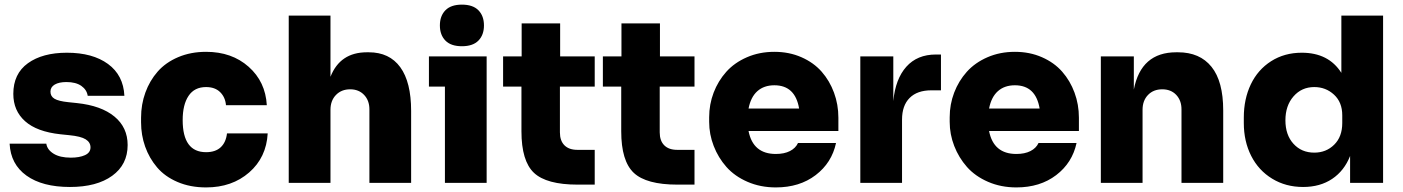

<svg xmlns="http://www.w3.org/2000/svg" viewBox="-20 -798 6122 838"><path d="M285.2 18.1Q165 18.1 95.7 -31.5Q26.4 -81.1 22 -170.9H182.1Q186 -144.5 213.9 -127.2Q241.7 -109.9 289.1 -109.9Q326.7 -109.9 350.8 -120.8Q375 -131.8 375 -154.8Q375 -176.8 354 -189.9Q333 -203.1 282.2 -208L244.1 -211.9Q140.6 -223.1 89.4 -269Q38.1 -314.9 38.1 -388.2Q38.1 -476.1 101.8 -522Q165.5 -567.9 272 -567.9Q384.3 -567.9 451.4 -518.8Q518.6 -469.7 522.9 -379.9H362.8Q358.9 -406.2 335 -423.1Q311 -439.9 270 -439.9Q237.8 -439.9 219 -429Q200.2 -418 200.2 -397.9Q200.2 -377.4 218 -366.9Q235.8 -356.4 277.8 -352.1L315.9 -348.1Q421.9 -336.9 479.5 -289.3Q537.1 -241.7 537.1 -165Q537.1 -79.6 469.7 -30.8Q402.3 18.1 285.2 18.1Z M879.4 20Q810.1 20 754.9 -3.7Q699.7 -27.3 665.5 -67.6Q631.3 -107.9 613.5 -158.2Q595.7 -208.5 595.7 -264.2V-284.2Q595.7 -342.3 614.5 -394Q633.3 -445.8 668.2 -485.6Q703.1 -525.4 757.8 -548.6Q812.5 -571.8 879.4 -571.8Q991.7 -571.8 1065.2 -506.6Q1138.7 -441.4 1144.5 -338.9H966.3Q963.4 -373.5 940.9 -395.8Q918.5 -418 879.4 -418Q828.6 -418 803 -379.6Q777.3 -341.3 777.3 -273.9Q777.3 -133.8 879.4 -133.8Q920.4 -133.8 943.4 -155.3Q966.3 -176.8 970.7 -215.8H1148.4Q1142.6 -110.8 1067.6 -45.4Q992.7 20 879.4 20Z M1422.4 0H1240.2V-730H1422.4V-462.9Q1464.4 -569.8 1581.5 -569.8H1589.4Q1679.7 -569.8 1727.1 -504.6Q1774.4 -439.5 1774.4 -314V0H1592.3V-320.8Q1592.3 -359.4 1569.1 -383.8Q1545.9 -408.2 1508.3 -408.2Q1470.2 -408.2 1446.3 -383.5Q1422.4 -358.9 1422.4 -318.8Z M2068.1 -620.8Q2043.9 -596.2 1996.1 -596.2Q1948.2 -596.2 1924.1 -620.8Q1899.9 -645.5 1899.9 -687Q1899.9 -728.5 1924.1 -753.2Q1948.2 -777.8 1996.1 -777.8Q2043.9 -777.8 2068.1 -753.2Q2092.3 -728.5 2092.3 -687Q2092.3 -645.5 2068.1 -620.8ZM2104 0H1921.9V-419.9H1852.1V-551.8H2104Z M2575.7 7.8H2501Q2365.2 7.8 2310.5 -43.7Q2255.9 -95.2 2255.9 -225.1V-419.9H2175.8V-551.8H2256.8V-695.8H2424.8V-551.8H2575.7V-419.9H2423.8V-220.2Q2423.8 -183.6 2443.6 -163.8Q2463.4 -144 2500 -144H2575.7Z M3011.2 7.8H2936.5Q2800.8 7.8 2746.1 -43.7Q2691.4 -95.2 2691.4 -225.1V-419.9H2611.3V-551.8H2692.4V-695.8H2860.4V-551.8H3011.2V-419.9H2859.4V-220.2Q2859.4 -183.6 2879.2 -163.8Q2898.9 -144 2935.5 -144H3011.2Z M3366.2 20Q3298.8 20 3242.7 -4.4Q3186.5 -28.8 3150.6 -69.3Q3114.7 -109.9 3095 -160.9Q3075.2 -211.9 3075.2 -266.1V-286.1Q3075.2 -342.3 3094.7 -393.6Q3114.3 -444.8 3149.9 -484.6Q3185.5 -524.4 3240 -548.1Q3294.4 -571.8 3359.9 -571.8Q3424.3 -571.8 3477.8 -548.3Q3531.2 -524.9 3566.2 -485.1Q3601.1 -445.3 3620.1 -393.6Q3639.2 -341.8 3639.2 -284.2V-226.1H3247.1Q3266.6 -126 3366.2 -126Q3402.8 -126 3427.7 -138.7Q3452.6 -151.4 3462.9 -173.8H3628.9Q3610.4 -87.4 3540 -33.7Q3469.7 20 3366.2 20ZM3359.9 -425.8Q3314.5 -425.8 3285.6 -400.1Q3256.8 -374.5 3247.1 -324.2H3467.8Q3450.7 -425.8 3359.9 -425.8Z M3917 0H3734.9V-551.8H3878.9V-356.9Q3888.2 -453.6 3935.8 -506.8Q3983.4 -560.1 4064.9 -560.1H4086.9V-403.8H4044.9Q3983.4 -403.8 3950.2 -370.6Q3917 -337.4 3917 -275.9Z M4416 20Q4348.6 20 4292.5 -4.4Q4236.3 -28.8 4200.4 -69.3Q4164.6 -109.9 4144.8 -160.9Q4125 -211.9 4125 -266.1V-286.1Q4125 -342.3 4144.5 -393.6Q4164.1 -444.8 4199.7 -484.6Q4235.4 -524.4 4289.8 -548.1Q4344.2 -571.8 4409.7 -571.8Q4474.1 -571.8 4527.6 -548.3Q4581.1 -524.9 4616 -485.1Q4650.9 -445.3 4669.9 -393.6Q4689 -341.8 4689 -284.2V-226.1H4296.9Q4316.4 -126 4416 -126Q4452.6 -126 4477.5 -138.7Q4502.4 -151.4 4512.7 -173.8H4678.7Q4660.2 -87.4 4589.8 -33.7Q4519.5 20 4416 20ZM4409.7 -425.8Q4364.3 -425.8 4335.4 -400.1Q4306.6 -374.5 4296.9 -324.2H4517.6Q4500.5 -425.8 4409.7 -425.8Z M4966.8 0H4784.7V-551.8H4928.7V-407.2Q4960 -569.8 5113.8 -569.8H5121.6Q5216.8 -569.8 5267.8 -506.3Q5318.8 -442.9 5318.8 -315.9V0H5136.7V-320.8Q5136.7 -359.4 5113.8 -383.8Q5090.8 -408.2 5052.7 -408.2Q5014.2 -408.2 4990.5 -383.5Q4966.8 -358.9 4966.8 -318.8Z M5667.5 18.1Q5591.8 18.1 5532.5 -18.1Q5473.1 -54.2 5440.9 -117.7Q5408.7 -181.2 5408.7 -261.2V-285.2Q5408.7 -365.7 5439.2 -429.7Q5469.7 -493.7 5527.8 -530.8Q5585.9 -567.9 5661.6 -567.9Q5778.8 -567.9 5834.5 -480V-730H6016.6V0H5872.6V-117.2Q5847.2 -52.7 5794.4 -17.3Q5741.7 18.1 5667.5 18.1ZM5716.3 -131.8Q5768.1 -131.8 5803.2 -166.5Q5838.4 -201.2 5838.4 -261.2V-294.9Q5838.4 -351.6 5802.5 -384.8Q5766.6 -418 5716.3 -418Q5661.1 -418 5625.7 -377.4Q5590.3 -336.9 5590.3 -272.9Q5590.3 -209 5625.5 -170.4Q5660.6 -131.8 5716.3 -131.8Z"/></svg>

Font: Sora ExtraBold
Style: Regular
Weight: 800
Designer: Jonathan Barnbrook, Julián Moncada
Foundry: Barnbrook Fonts
Version: Version 2.000